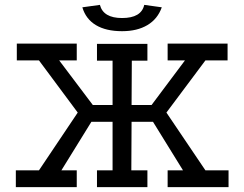

<svg xmlns="http://www.w3.org/2000/svg" viewBox="-20 -768 1003 788"><path d="M49 -589H295V-520H223L361 -337H442V-519H378V-588H585V-519H521L520 -337H602L739 -520H668V-589H914V-520H823L663 -306L823 -69H918V0H668V-69H731L608 -268H520L519 -69H585V0H378V-69H442V-268H355L232 -69H295V0H45V-69H140L299 -306L140 -520H49ZM481 -640Q415 -640 373.5 -665Q332 -690 318 -738L390 -748Q404 -694 481 -694Q560 -694 572 -748L644 -738Q627 -690 585 -665Q543 -640 481 -640Z"/></svg>

Font: Podkova
Style: Regular
Weight: 400
Designer: Ilya Yudin
Foundry: Cyreal (www.cyreal.org)
Version: Version 2.103